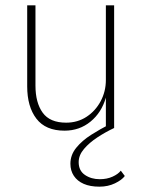

<svg xmlns="http://www.w3.org/2000/svg" viewBox="-20 -480 530 720"><path d="M433 160Q423 173 402 182.5Q381 192 354 192Q322 192 298.5 176Q275 160 275 128Q275 102 295 78.5Q315 55 345.5 35Q376 15 408 0L391 -14Q356 4 322 25.5Q288 47 266 74Q244 101 244 134Q244 160 257 179.5Q270 199 294 209.5Q318 220 353 220Q385 220 411 207.5Q437 195 448 180ZM113 -159V-460H82V-156Q82 -80 116.5 -35Q151 10 222 10Q278 10 319.5 -24Q361 -58 377 -114V0H408V-460H377V-180Q377 -137 357.5 -100.5Q338 -64 304.5 -42Q271 -20 228 -20Q167 -20 140 -57.5Q113 -95 113 -159Z"/></svg>

Font: Jost ExtraLight
Style: Regular
Weight: 250
Version: Version 3.710